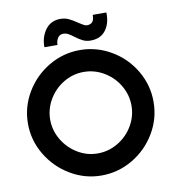

<svg xmlns="http://www.w3.org/2000/svg" viewBox="-94 -961 964 1054"><g transform="rotate(-10 388.0 -434.0)"><path d="M38 -341Q38 -434 86 -514.5Q134 -595 214.5 -642.5Q295 -690 388 -690Q481 -690 562 -642.5Q643 -595 690.5 -514.5Q738 -434 738 -341Q738 -247 690 -166.5Q642 -86 561.5 -38.5Q481 9 388 9Q295 9 214.5 -39Q134 -87 86 -167.5Q38 -248 38 -341ZM388 -114Q448 -114 500.5 -145Q553 -176 584 -228.5Q615 -281 615 -341Q615 -401 584 -453.5Q553 -506 500.5 -537Q448 -568 388 -568Q328 -568 276 -537Q224 -506 193 -453.5Q162 -401 162 -341Q162 -282 193 -229.5Q224 -177 276 -145.5Q328 -114 388 -114ZM373 -766Q355 -780 342 -787Q329 -794 314 -794Q293 -794 282.5 -776Q272 -758 273 -739H200Q199 -795 229 -836Q259 -877 312 -877Q339 -877 360.5 -866.5Q382 -856 408 -838Q420 -830 431.5 -823.5Q443 -817 451 -817Q470 -817 481 -828Q492 -839 492 -868H568Q570 -807 541 -769Q512 -731 457 -731Q433 -731 414.5 -740Q396 -749 373 -766Z"/></g></svg>

Font: Teachers SemiBold
Style: Regular
Weight: 600
Designer: Alfredo Marco Pradil & Chank Diesel
Version: Version 0.009